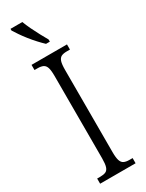

<svg xmlns="http://www.w3.org/2000/svg" viewBox="-242 -965 760 999"><g transform="rotate(-30 138.5 -465.5)"><path d="M32 0V-31H51Q71 -31 83.5 -36.5Q96 -42 101.5 -59Q107 -76 107 -109V-604Q107 -638 101.5 -654.5Q96 -671 83.5 -677Q71 -683 51 -683H32V-714H245V-683H226Q205 -683 193 -677Q181 -671 175.5 -654.5Q170 -638 170 -604V-110Q170 -77 175.5 -60Q181 -43 193.5 -37Q206 -31 226 -31H245V0ZM152 -771Q137 -785 119 -804.5Q101 -824 83.5 -846Q66 -868 52.5 -888Q39 -908 31 -921V-931H102Q110 -909 123 -882Q136 -855 150 -829Q164 -803 175 -784V-771Z"/></g></svg>

Font: Noto Serif Khmer ExtraCondensed Light
Style: Regular
Weight: 300
Width: 2
Designer: Danh Hong and the Monotype Design Team
Foundry: Monotype Imaging Inc.
Version: Version 2.004